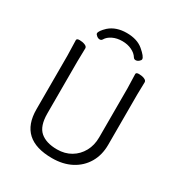

<svg xmlns="http://www.w3.org/2000/svg" viewBox="-208 -1037 1125 1199"><g transform="rotate(30 355.0 -437.5)"><path d="M196 -798Q196 -816 233 -851Q281 -893 357 -893Q433 -893 477.5 -855Q522 -817 522 -799Q522 -791 511 -782Q500 -773 488.5 -773Q477 -773 471 -783Q457 -806 427 -820.5Q397 -835 358.5 -835Q320 -835 290 -820.5Q260 -806 247 -783Q241 -773 229.5 -773Q218 -773 207 -782Q196 -791 196 -798ZM180 -680 178 -584V-210Q178 -119 220.5 -82Q263 -45 342 -45Q398 -45 441 -70.5Q484 -96 508.5 -140.5Q533 -185 533 -242V-595L530 -697Q530 -709 551 -709Q572 -709 589.5 -702Q607 -695 607 -682L605 -594V-230Q605 -156 572 -100Q539 -44 480 -13Q421 18 342 18Q106 18 106 -198V-586L103 -695Q103 -707 124 -707Q145 -707 162.5 -700Q180 -693 180 -680Z"/></g></svg>

Font: Moon Stars Kai T
Style: Regular
Weight: 400
Designer: GuiWonder
Version: Version 1.101